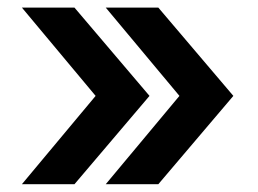

<svg xmlns="http://www.w3.org/2000/svg" viewBox="-20 -551 674 501"><path d="M37.1 -70.3 229.5 -300.8 37.1 -531.2H174.3L370.1 -300.8L174.3 -70.3ZM255.9 -70.3 448.2 -300.8 255.9 -531.2H393.1L588.9 -300.8L393.1 -70.3Z"/></svg>

Font: Inter SemiBold
Style: Regular
Weight: 600
Designer: Rasmus Andersson
Foundry: rsms
Version: Version 4.001;git-9221beed3